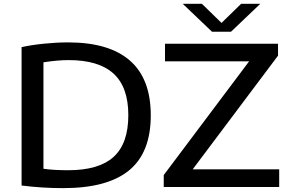

<svg xmlns="http://www.w3.org/2000/svg" viewBox="-20 -966 1500 992"><path d="M91.5 -7.5V-722.5Q144 -734 208.8 -740.5Q273.5 -747 332 -747Q543.5 -747 651.2 -653Q759 -559 759 -370Q759 -177.5 647 -85.8Q535 6 307 6Q197 6 91.5 -7.5ZM643 -371Q643 -516 566.5 -585.8Q490 -655.5 334.5 -655.5Q277.5 -655.5 204.5 -644V-94Q257.5 -86.5 332.5 -86.5Q491 -86.5 567 -155.5Q643 -224.5 643 -371ZM975.5 -91H1422.5V0H826V-61.5L1267 -649H832.5V-740H1416.5V-678.5ZM1226 -946.5H1325L1173.5 -802H1075.5L924 -946.5H1023L1124.5 -847.5Z"/></svg>

Font: Encode Sans Expanded Medium
Style: Regular
Weight: 500
Width: 7
Designer: Multiple Designers
Foundry: Impallari Type
Version: Version 2.000